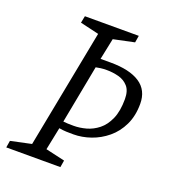

<svg xmlns="http://www.w3.org/2000/svg" viewBox="-122 -695 687 780"><g transform="rotate(20 221.5 -305.0)"><path d="M-6 0 -1 -30 88 -49 187 -561 106 -580 112 -610H345L340 -580L250 -561L231 -469H274Q357 -469 401 -440Q445 -411 445 -352Q445 -300 426 -260.5Q407 -221 375.5 -195Q344 -169 306.5 -156Q269 -143 232 -143Q216 -143 201.5 -143.5Q187 -144 170 -147L150 -49L233 -30L228 0ZM221 -176Q247 -176 274.5 -183.5Q302 -191 326 -210Q350 -229 365 -263Q380 -297 380 -349Q380 -385 363.5 -403.5Q347 -422 322 -428.5Q297 -435 271 -435Q255 -435 244.5 -433.5Q234 -432 224 -430L176 -178Q184 -177 195.5 -176.5Q207 -176 221 -176Z"/></g></svg>

Font: Manuale Light
Style: Italic
Weight: 300
Italic angle: -11°
Version: Version 1.002